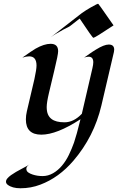

<svg xmlns="http://www.w3.org/2000/svg" viewBox="-20 -715 634 1032"><path d="M564.5 -475.6Q593.8 -475.6 593.8 -448.2Q593.8 -441.9 592.3 -435.5L524.9 -147.5Q485.4 19.5 375 148.4Q296.9 239.7 197.3 277.3Q146.5 296.9 89.8 296.9Q45.9 296.9 21.5 278.3Q12.2 271 12.2 261.7Q12.2 252.4 19.8 243.7Q27.3 234.9 39.3 226.3Q51.3 217.8 65.9 209.2Q80.6 200.7 94.7 193.4Q131.3 174.3 139.2 168.5Q121.6 179.2 121.6 191.9Q121.6 204.6 131.6 211.7Q141.6 218.8 155.3 223.1Q180.2 231.4 209.2 231.4Q238.3 231.4 265.1 216.1Q292 200.7 313.2 175.3Q334.5 149.9 350.1 117.7Q365.7 85.4 377.9 51.3Q391.6 11.7 412.6 -74.2Q285.2 8.8 202.1 8.8Q119.1 8.8 119.1 -73.2Q119.1 -94.7 124.5 -117.2L165 -290Q176.3 -341.8 176.3 -362.8Q176.3 -412.1 136.7 -412.1Q120.6 -412.1 100.1 -405.3Q151.4 -441.9 171.4 -453.6Q217.3 -479.5 252 -479.5Q292.5 -479.5 292.5 -439.9Q292.5 -420.9 271.5 -334.5Q250.5 -248 243.2 -215.8Q231 -164.1 231 -139.9Q231 -115.7 237.8 -100.1Q244.6 -84.5 257.3 -75.2Q280.3 -57.6 326.7 -57.6Q376.5 -57.6 419.9 -103.5L476.6 -347.7Q481.4 -368.2 481.4 -380.4Q481.4 -410.2 456.1 -410.2Q443.8 -410.2 432.1 -405.3Q443.8 -413.6 460.7 -425.5Q477.5 -437.5 496.1 -448.7Q539.6 -475.6 564.5 -475.6ZM481.9 -511.7Q477.1 -511.7 408.2 -615.2L358.9 -576.7Q352.1 -571.3 343.8 -567.6Q335.4 -564 321.8 -556.6Q275.4 -531.7 252 -514.2L400.9 -629.9Q436 -659.2 497.1 -690.9Q505.4 -694.8 506.6 -694.8Q507.8 -694.8 509 -693.4Q510.3 -691.9 511.7 -689.9Q516.1 -684.1 525.4 -671.4Q538.1 -654.3 590.3 -578.6Q489.7 -511.7 481.9 -511.7Z"/></svg>

Font: Fondamento
Style: Italic
Weight: 400
Italic angle: -12°
Version: Version 1.000